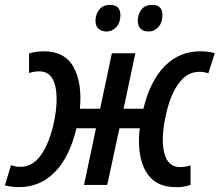

<svg xmlns="http://www.w3.org/2000/svg" viewBox="-39 -757 899 786"><path d="M39 9Q22 9 7.5 7Q-7 5 -19 2L6 -81Q24 -74 44 -74Q95 -74 129.5 -123.5Q164 -173 182 -257Q201 -350 186.5 -407.5Q172 -465 122 -465Q101 -465 80 -458V-538Q90 -542 106.5 -544.5Q123 -547 140 -547Q227 -547 262.5 -481.5Q298 -416 288 -312H371L419 -539H515L467 -312H548Q576 -427 636 -487Q696 -547 781 -547Q798 -547 813 -545Q828 -543 840 -539L814 -457Q796 -463 777 -463Q726 -463 691 -413.5Q656 -364 639 -281Q619 -188 633.5 -130.5Q648 -73 698 -73Q720 -73 741 -80V0Q730 4 714 7Q698 10 680 9Q621 9 586 -21.5Q551 -52 538 -106.5Q525 -161 533 -232H450L400 0H305L354 -232H274Q246 -114 185.5 -52.5Q125 9 39 9ZM569 -628Q549 -628 537 -639Q525 -650 525 -672Q525 -699 540 -718Q555 -737 584 -737Q626 -737 626 -695Q626 -665 609.5 -646.5Q593 -628 569 -628ZM397 -628Q377 -628 364.5 -639Q352 -650 352 -672Q352 -699 367.5 -718Q383 -737 411 -737Q454 -737 454 -695Q454 -665 437.5 -646.5Q421 -628 397 -628Z"/></svg>

Font: Noto Sans SemiCondensed Medium
Style: Italic
Weight: 500
Width: 4
Italic angle: -12°
Designer: Monotype Design Team
Foundry: Monotype Imaging Inc.
Version: Version 2.013; ttfautohint (v1.8.4.7-5d5b)